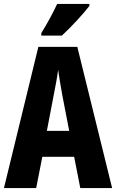

<svg xmlns="http://www.w3.org/2000/svg" viewBox="-20 -1002 587 971"><path d="M432 -972V-982H269C248 -937 222 -888 189 -835V-822H293C341 -866 405 -936 432 -972ZM386 -51H547L371 -765H174L0 -51H163L194 -209H355ZM295 -521 330 -340H217L252 -523C260 -564 270 -615 274 -649C280 -611 285 -573 295 -521Z"/></svg>

Font: Noto Sans Tamil UI ExtraCondensed ExtraBold
Style: Regular
Weight: 800
Width: 2
Designer: Jelle Bosma - Monotype Design Team
Foundry: Monotype Imaging Inc.
Version: Version 2.004